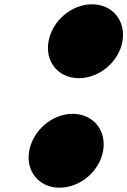

<svg xmlns="http://www.w3.org/2000/svg" viewBox="-20 -852 593 894"><path d="M408 -832C313 -832 223 -755 206 -659C189 -564 252 -488 347 -488C443 -488 533 -564 550 -659C567 -755 504 -832 408 -832ZM318 -322C223 -322 133 -245 116 -149C99 -54 162 22 257 22C353 22 443 -54 460 -149C477 -245 414 -322 318 -322Z"/></svg>

Font: Hussar Dziwak
Style: Kur
Weight: 400
Version: Version 1.022